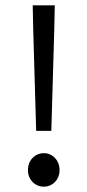

<svg xmlns="http://www.w3.org/2000/svg" viewBox="-20 -690 329 722"><path d="M116 -198H173L184 -576L186 -670H103L105 -576ZM145 12C177 12 204 -14 204 -50C204 -88 177 -114 145 -114C112 -114 85 -88 85 -50C85 -14 112 12 145 12Z"/></svg>

Font: Giro Sans Regular
Style: Regular
Weight: 400
Designer: Paul D. Hunt
Foundry: Adobe Systems Incorporated
Version: Version 1.000;PS 1.0;hotconv 1.0.88;makeotf.lib2.5.647800